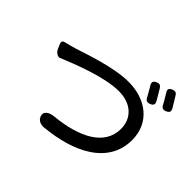

<svg xmlns="http://www.w3.org/2000/svg" viewBox="-174 -1072 1327 1327"><g transform="rotate(45 490.0 -408.5)"><path d="M730 -103C826 -165 882 -254 882 -369C882 -540 749 -637 580 -637C436 -637 241 -567 162 -542C133 -534 103 -525 73 -518C58 -515 52 -504 58 -488L71 -458L72 -455C85 -424 113 -412 127 -418C233 -462 439 -544 577 -544C703 -544 773 -469 773 -370C773 -205 604 -126 388 -104C342 -101 302 -77 320 -35C331 -9 359 2 387 0C526 -13 644 -47 730 -103ZM788 -717C779 -732 770 -747 762 -760C751 -777 738 -780 720 -772C696 -762 690 -747 704 -725C711 -714 718 -702 725 -689C733 -676 740 -663 747 -650C757 -629 773 -625 794 -634C816 -643 822 -656 811 -677C804 -690 796 -703 788 -717ZM902 -757C892 -773 882 -789 873 -804C862 -819 849 -820 832 -813C809 -803 802 -790 816 -769C823 -757 831 -745 838 -732C847 -719 854 -705 861 -691C872 -671 887 -667 907 -676C929 -686 936 -699 924 -720C917 -732 910 -744 902 -757Z"/></g></svg>

Font: GenSenRounded2 TW M
Style: Regular
Weight: 500
Version: Version 2.100;PS 2.1;hotconv 16.6.51;makeotf.lib2.5.65220 DE